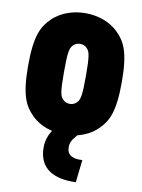

<svg xmlns="http://www.w3.org/2000/svg" viewBox="-104 -782 835 1128"><g transform="rotate(10 313.5 -218.0)"><path d="M313 -171C296 -171 280 -178 269 -192C255 -209 248 -229 248 -350C248 -471 255 -491 269 -508C280 -522 296 -529 314 -529C331 -529 347 -522 358 -508C372 -491 379 -471 379 -350C379 -229 372 -209 358 -192C347 -178 331 -171 313 -171ZM429 276 444 141C387 146 352 127 352 81C352 53 361 36 390 3C434 -8 477 -29 511 -63C560 -112 593 -169 593 -350C593 -531 560 -588 511 -637C456 -692 380 -712 314 -712C247 -712 171 -692 116 -637C67 -588 34 -531 34 -350C34 -169 67 -112 116 -63C151 -28 195 -7 239 3C219 33 207 68 207 107C207 237 302 281 429 276Z"/></g></svg>

Font: Finlandica Black
Style: Regular
Weight: 900
Designer: Niklas Ekholm, Juho Hiilivirta, Jaakko Suomalainen
Foundry: Helsinki Type Studio
Version: Version 2.000;Glyphs 3.2 (3202)